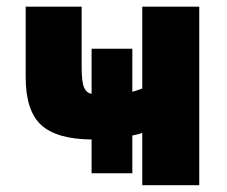

<svg xmlns="http://www.w3.org/2000/svg" viewBox="-20 -544 668 566"><path d="M370.1 -273.4Q377.9 -275.4 399.4 -283.2V-524.4H567.4V2H399.4V-152.3Q390.6 -148.4 370.1 -144.5V-33.2H250V-132.8Q146.5 -133.8 101.1 -175.8Q55.7 -217.8 55.7 -316.4V-524.4H220.7V-346.7Q220.7 -301.8 228 -285.6Q235.4 -269.5 250 -267.6V-400.4H370.1Z"/></svg>

Font: Gen Shin Gothic Heavy
Style: Bold
Weight: 900
Designer: [Source Han Sans]
Ryoko NISHIZUKA  (kana & ideographs); Paul D. Hunt (Latin, Greek & Cyrillic); Wenlong ZHANG  (bopomofo
Version: Version 1.002.20150607